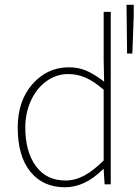

<svg xmlns="http://www.w3.org/2000/svg" viewBox="-20 -772 580 804"><path d="M252 12.2Q160.2 12.2 107.2 -53Q54.2 -118.2 54.2 -237.8Q54.2 -350.1 116.2 -420.2Q178.2 -490.2 268.1 -490.2Q309.1 -490.2 342 -475.8Q375 -461.4 416 -430.2L414.1 -520V-722.2H443.8V0H418L414.1 -64H412.1Q335.9 12.2 252 12.2ZM253.9 -16.1Q294.9 -16.1 333.5 -37.1Q372.1 -58.1 414.1 -100.1V-396Q374 -431.2 339.1 -446.5Q304.2 -461.9 266.1 -461.9Q215.8 -461.9 174.3 -431.9Q132.8 -401.9 109.4 -350.3Q85.9 -298.8 85.9 -237.8Q85.9 -137.2 130.1 -76.7Q174.3 -16.1 253.9 -16.1ZM512.2 -547.9 509.8 -752H540V-704.1L534.2 -547.9Z"/></svg>

Font: Source Sans 3 ExtraLight
Style: Regular
Weight: 200
Designer: Paul D. Hunt
Foundry: Adobe
Version: Version 3.052;hotconv 1.1.0;makeotfexe 2.6.0